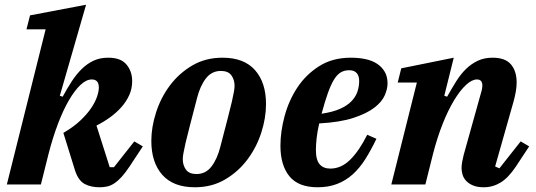

<svg xmlns="http://www.w3.org/2000/svg" viewBox="-20 -780 2265 812"><path d="M401 12Q364 12 338 -2Q312 -16 298 -57L248 -218Q291 -243 320 -270.5Q349 -298 366 -323.5Q383 -349 390.5 -371.5Q398 -394 398 -410Q398 -444 368 -444Q345 -444 320.5 -421Q296 -398 271.5 -356Q247 -314 225 -256Q203 -198 185 -128L153 0H9L173 -656H92L107 -715L344 -760L233 -375L245 -371Q264 -406 283.5 -436Q303 -466 326 -488.5Q349 -511 376 -523.5Q403 -536 438 -536Q491 -536 515 -507Q539 -478 539 -437Q539 -405 526.5 -377.5Q514 -350 493 -326.5Q472 -303 445 -283.5Q418 -264 388 -249L444 -73H462L548 -182L584 -161L528 -76Q510 -49 494.5 -32Q479 -15 464 -5Q449 5 434 8.5Q419 12 401 12Z M811 -44Q850 -44 874.5 -76Q899 -108 912 -160Q930 -230 942 -275.5Q954 -321 960.5 -349.5Q967 -378 969.5 -393Q972 -408 972 -417Q972 -443 958.5 -461.5Q945 -480 914 -480Q875 -480 850.5 -448Q826 -416 813 -364Q795 -294 783 -248.5Q771 -203 764.5 -174.5Q758 -146 755.5 -131Q753 -116 753 -107Q753 -81 766.5 -62.5Q780 -44 811 -44ZM804 12Q713 12 666.5 -40.5Q620 -93 620 -184Q620 -242 640 -304.5Q660 -367 698.5 -418.5Q737 -470 793 -503Q849 -536 921 -536Q1012 -536 1058.5 -483.5Q1105 -431 1105 -340Q1105 -281 1085 -219Q1065 -157 1026.5 -105.5Q988 -54 932 -21Q876 12 804 12Z M1323 12Q1242 12 1204 -34.5Q1166 -81 1166 -164Q1166 -223 1183.5 -288.5Q1201 -354 1237 -409Q1273 -464 1329.5 -500Q1386 -536 1464 -536Q1497 -536 1525.5 -530Q1554 -524 1574.5 -510.5Q1595 -497 1607 -476.5Q1619 -456 1619 -427Q1619 -404 1607 -376.5Q1595 -349 1563 -324.5Q1531 -300 1475 -281.5Q1419 -263 1330 -258Q1322 -223 1319 -195Q1316 -167 1316 -146Q1316 -103 1332 -85Q1348 -67 1377 -67Q1423 -67 1461 -104.5Q1499 -142 1533 -210L1572 -193Q1549 -145 1525 -107Q1501 -69 1471.5 -42.5Q1442 -16 1405.5 -2Q1369 12 1323 12ZM1340 -299Q1387 -306 1417.5 -319.5Q1448 -333 1466 -351.5Q1484 -370 1491.5 -392Q1499 -414 1499 -438Q1499 -459 1488.5 -471Q1478 -483 1457 -483Q1436 -483 1420.5 -473.5Q1405 -464 1392 -442.5Q1379 -421 1366.5 -386Q1354 -351 1340 -299Z M2026 12Q1999 12 1981 4.5Q1963 -3 1952 -14.5Q1941 -26 1936.5 -40.5Q1932 -55 1932 -69Q1932 -82 1935 -97.5Q1938 -113 1941 -125L2017 -397Q2020 -409 2020 -418Q2020 -444 1997 -444Q1976 -444 1951 -421Q1926 -398 1900.5 -356Q1875 -314 1852 -256Q1829 -198 1811 -128L1779 0H1635L1743 -431H1662L1677 -491L1899 -536L1859 -375L1871 -371Q1890 -405 1909 -435.5Q1928 -466 1950.5 -488Q1973 -510 2000.5 -523Q2028 -536 2063 -536Q2117 -536 2141 -507.5Q2165 -479 2165 -431Q2165 -413 2161.5 -393Q2158 -373 2152 -351L2074 -76L2092 -68L2182 -182L2218 -161L2162 -76Q2130 -28 2097 -8Q2064 12 2026 12Z"/></svg>

Font: IBM Plex Serif
Style: Bold Italic
Weight: 700
Italic angle: -14°
Designer: Mike Abbink, Paul van der Laan, Pieter van Rosmalen
Foundry: Bold Monday
Version: Version 3.001